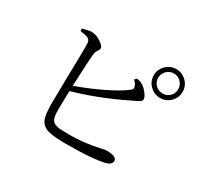

<svg xmlns="http://www.w3.org/2000/svg" viewBox="-149 -983 1298 1208"><g transform="rotate(30 500.0 -378.5)"><path d="M443.4 -1Q353.5 -1 313.5 -13.7Q271.5 -27.3 255.9 -63.5Q243.2 -94.7 242.2 -168Q242.2 -204.1 245.1 -361.3Q251 -595.7 248 -622.1Q245.1 -641.6 227.5 -649.4Q212.9 -656.2 171.9 -662.1L170.9 -679.7Q173.8 -680.7 179.7 -681.6Q221.7 -693.4 240.2 -692.4Q270.5 -691.4 303.7 -669.4Q336.9 -647.5 336.9 -629.9Q336.9 -621.1 328.1 -609.4Q317.4 -593.8 315.4 -577.1Q309.6 -527.3 301.8 -338.9Q400.4 -374 491.2 -418Q581.1 -461.9 627.9 -498Q640.6 -507.8 643.1 -515.1Q645.5 -522.5 639.6 -535.2Q633.8 -549.8 616.2 -567.4L630.9 -580.1Q657.2 -576.2 676.8 -563.5Q697.3 -548.8 714.4 -525.9Q731.4 -502.9 731.4 -488.3Q731.4 -478.5 721.7 -470.7Q714.8 -465.8 693.4 -455.1Q677.7 -448.2 668.9 -443.4Q483.4 -351.6 300.8 -299.8Q297.9 -211.9 297.9 -164.1Q297.9 -115.2 307.6 -94.7Q318.4 -73.2 348.6 -66.4Q372.1 -61.5 436.5 -61.5Q542 -61.5 647.5 -85Q679.7 -92.8 690.4 -92.8Q765.6 -92.8 765.6 -59.6Q765.6 -36.1 733.4 -24.4Q653.3 -1 443.4 -1ZM815.4 -546.9Q772.5 -546.9 741.2 -577.6Q710 -608.4 710 -651.4Q710 -694.3 741.2 -725.1Q772.5 -755.9 815.4 -755.9Q858.4 -755.9 889.2 -725.1Q919.9 -694.3 919.9 -651.4Q919.9 -608.4 889.2 -577.6Q858.4 -546.9 815.4 -546.9ZM815.4 -724.6Q785.2 -724.6 763.7 -703.1Q742.2 -681.6 742.2 -651.4Q742.2 -621.1 763.7 -600.1Q785.2 -579.1 815.4 -579.1Q845.7 -579.1 866.7 -600.1Q887.7 -621.1 887.7 -651.4Q887.7 -681.6 866.7 -703.1Q845.7 -724.6 815.4 -724.6Z"/></g></svg>

Font: Bpmf Zihi Only R
Style: R
Weight: 400
Foundry: But Ko
Version: Version 1.320